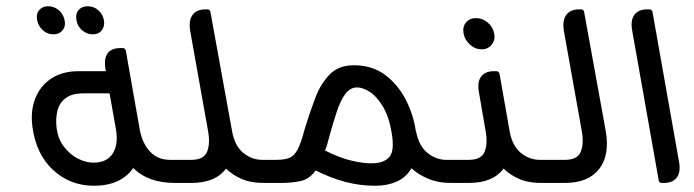

<svg xmlns="http://www.w3.org/2000/svg" viewBox="-20 -586 2222 615"><path d="M151 -476Q132 -476 117.5 -489Q103 -502 99 -521Q95 -541 105.5 -553.5Q116 -566 134 -566Q153 -566 168 -553.5Q183 -541 187 -521Q191 -502 180.5 -489Q170 -476 151 -476ZM277 -476Q258 -476 243 -489Q228 -502 225 -521Q221 -541 231.5 -553.5Q242 -566 261 -566Q280 -566 294.5 -553.5Q309 -541 313 -521Q316 -502 306 -489Q296 -476 277 -476ZM525 -74H586L599 0H541Q454 0 407 -48Q367 9 281 9Q205 9 150.5 -41Q96 -91 84 -179Q77 -229 92.5 -269.5Q108 -310 143.5 -334Q179 -358 232 -358H319L318 -364Q307 -432 366 -432H373Q381 -432 383 -424L428 -169Q436 -127 460.5 -100.5Q485 -74 525 -74ZM279 -65Q323 -65 341.5 -95Q360 -125 351 -174L331 -287H248Q210 -287 190 -271.5Q170 -256 164 -231.5Q158 -207 161 -179Q165 -142 184.5 -116.5Q204 -91 229.5 -78Q255 -65 279 -65Z M820 -74H876L888 0H833Q787 1 756 -12Q725 -25 704 -46Q670 0 593 0H568L555 -74H593Q633 -74 643.5 -100.5Q654 -127 646 -169L589 -488Q584 -521 597 -538.5Q610 -556 638 -556H645Q652 -556 654 -548L723 -168Q731 -120 758.5 -97Q786 -74 820 -74Z M1463 -74 1476 0H1424Q1384 0 1352.5 -13Q1321 -26 1298 -47Q1281 -18 1251 -4.5Q1221 9 1182 9Q1132 9 1085.5 -3.5Q1039 -16 991 -40Q971 -12 942.5 -6Q914 0 880 0H870L857 -74H865Q892 -74 907.5 -80.5Q923 -87 934 -108.5Q945 -130 956 -173Q972 -225 989.5 -271.5Q1007 -318 1036 -347.5Q1065 -377 1113 -377Q1172 -377 1213 -346.5Q1254 -316 1279 -268Q1304 -220 1312 -166L1313 -164Q1322 -118 1349.5 -96Q1377 -74 1409 -74ZM1172 -63Q1209 -63 1227 -83Q1245 -103 1234 -164Q1225 -215 1205.5 -246.5Q1186 -278 1164 -292Q1142 -306 1124 -306Q1102 -306 1086.5 -285.5Q1071 -265 1059.5 -230.5Q1048 -196 1036 -153Q1032 -137 1028.5 -125Q1025 -113 1021 -104Q1068 -80 1107.5 -71Q1147 -62 1172 -63Z M1523 -428Q1502 -428 1485.5 -443Q1469 -458 1465 -478Q1461 -500 1472.5 -514Q1484 -528 1505 -528Q1525 -528 1542 -514Q1559 -500 1563 -478Q1567 -458 1555 -443Q1543 -428 1523 -428ZM1709 -74H1770L1783 0H1722Q1676 1 1645 -12Q1614 -25 1593 -46Q1559 0 1482 0H1457L1444 -74H1482Q1522 -74 1532.5 -100.5Q1543 -127 1535 -169L1514 -291Q1508 -323 1521 -340.5Q1534 -358 1562 -358H1570Q1577 -358 1580 -350L1612 -168Q1620 -120 1647.5 -97Q1675 -74 1709 -74Z M1790 0H1765L1752 -74H1790Q1830 -74 1840.5 -100.5Q1851 -127 1843 -169L1786 -488Q1781 -521 1794 -538.5Q1807 -556 1835 -556H1842Q1849 -556 1851 -548L1920 -168Q1934 -89 1899 -44.5Q1864 0 1790 0Z M2106 0H2100Q2091 0 2090 -8L2005 -488Q1999 -521 2012 -538.5Q2025 -556 2053 -556H2060Q2068 -556 2070 -548L2155 -68Q2161 -35 2148 -17.5Q2135 0 2106 0Z"/></svg>

Font: Zain
Style: Italic
Weight: 400
Italic angle: -10°
Designer: Zain,Boutros
Foundry: Mobile Telecommunications Company (Zain), 2024
Version: Version 1.51; ttfautohint (v1.8.4)